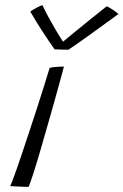

<svg xmlns="http://www.w3.org/2000/svg" viewBox="-20 -730 483 751"><path d="M92 1Q85 1 70.8 0.5Q56.5 0 42.2 -0.8Q28 -1.5 20 -2Q25 -13 36.2 -43.5Q47.5 -74 62 -117.5Q76.5 -161 93 -210.2Q109.5 -259.5 125 -308Q140.5 -356.5 153.5 -397.2Q166.5 -438 174 -464Q181 -466.5 190.5 -467.5Q200 -468.5 210.5 -469Q221 -469.5 230 -469.5Q226 -453.5 216 -417Q206 -380.5 192.5 -332.5Q179 -284.5 164.2 -232.8Q149.5 -181 135.5 -133.2Q121.5 -85.5 110 -50Q98.5 -14.5 92 1ZM397.5 -705.5Q404.5 -702.5 411.2 -698.2Q418 -694 424.5 -689.8Q431 -685.5 435.8 -681.5Q440.5 -677.5 443 -675Q402.5 -645.5 370 -622Q337.5 -598.5 313.2 -581Q289 -563.5 272.5 -552.2Q256 -541 247.5 -535.5Q239 -535.5 229 -535.8Q219 -536 209.8 -536.5Q200.5 -537 193.5 -537Q170 -570.5 146.5 -606.5Q123 -642.5 98.5 -684.5Q104 -689 111.8 -693.5Q119.5 -698 128.5 -702.5Q137.5 -707 146 -710Q155 -690 167.8 -666.5Q180.5 -643 193.2 -621Q206 -599 215.8 -583.5Q225.5 -568 229.5 -564H223Q240 -578 271.2 -603.8Q302.5 -629.5 337 -657.2Q371.5 -685 397.5 -705.5Z"/></svg>

Font: Grandstander Thin ExtraLight
Style: Italic
Weight: 250
Italic angle: -15°
Version: Version 1.200